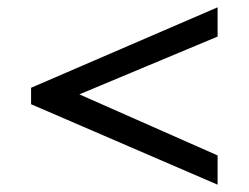

<svg xmlns="http://www.w3.org/2000/svg" viewBox="-20 -520 680 525"><path d="M575 -95V-15L65 -235V-280L575 -500V-420L197 -262Z"/></svg>

Font: Venryn Sans
Style: Regular
Weight: 400
Designer: Owen Earl, indestructible type* (font) & Cristiano Sobral (main changes)
Version: Version 3.600; ttfautohint (v1.8.3)